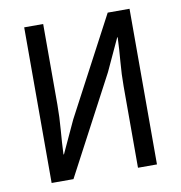

<svg xmlns="http://www.w3.org/2000/svg" viewBox="-76 -726 751 797"><g transform="rotate(-10 300.0 -328.0)"><path d="M78 0V-656H158V-316Q158 -264 153.5 -210.5Q149 -157 147 -108H149L212 -244L430 -656H522V0H442V-343Q442 -394 446.5 -446Q451 -498 453 -548H451L388 -412L170 0Z"/></g></svg>

Font: Source Code Pro
Style: Regular
Weight: 400
Monospace: yes
Designer: Paul D. Hunt, Teo Tuominen
Foundry: Adobe Systems Incorporated
Version: Version 1.018;hotconv 1.0.116;makeotfexe 2.5.65601